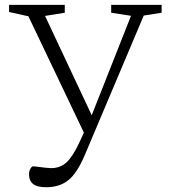

<svg xmlns="http://www.w3.org/2000/svg" viewBox="-20 -532 702 784"><path d="M169 232.5Q131 232.5 114.8 219Q98.5 205.5 98.5 180Q98.5 166.5 104.2 156.8Q110 147 116 147Q120 147 134.5 149Q149 151 164.8 152.8Q180.5 154.5 189 154.5Q226 154.5 251.5 131Q277 107.5 303 52L322.5 9.5L96 -465.5L17 -483V-512H244.5V-480L164 -467L354.5 -61.5L515 -467.5L434 -480V-512H640V-480L567 -468.5L326.5 100.5Q295 175 259 203.8Q223 232.5 169 232.5Z"/></svg>

Font: Newsreader 6pt Light
Style: Regular
Weight: 300
Designer: Hugues Gentile
Foundry: Production Type
Version: Version 1.003; ttfautohint (v1.8.3)